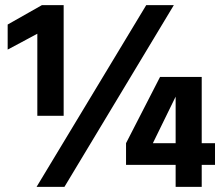

<svg xmlns="http://www.w3.org/2000/svg" viewBox="-20 -731 869 751"><path d="M232 0H123L552 -711H660ZM229 -278H126V-599L10 -537V-635L144 -711H229ZM578 -171H667V-353ZM769 0H667V-86H473V-171L606 -430H769V-171H821V-86H769Z"/></svg>

Font: Hind Guntur
Style: Bold
Weight: 700
Designer: Manushi Parikh, Hitesh Malaviya
Foundry: Indian Type Foundry
Version: Version 1.002;PS 1.0;hotconv 1.0.86;makeotf.lib2.5.63406; tt